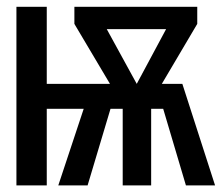

<svg xmlns="http://www.w3.org/2000/svg" viewBox="-20 -561 671 581"><path d="M29.7 0V-540.5H121.5V-307.2H312.8L205.1 -488.7V-540.5H576.9V-488.7L469.7 -307.2H531.8L630.8 0H542.6L473.8 -231.8H437.4V0H351.3V-231.8H314.4L245.1 0H156.4L233.3 -231.8H121.5V0ZM393.8 -307.2 482.6 -472.8H303.1Z"/></svg>

Font: Fira Code Retina
Style: Regular
Weight: 450
Monospace: yes
Designer: Carrois Corporate, Edenspiekermann AG, Nikita Prokopov
Foundry: Carrois Corporate, Edenspiekermann AG, Nikita Prokopov
Version: Version 6.002